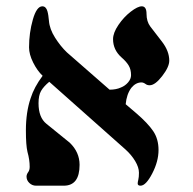

<svg xmlns="http://www.w3.org/2000/svg" viewBox="-20 -576 610 608"><path d="M62 -163Q62 -221 77 -265Q88 -300 115 -336Q98 -352 85 -378Q72 -404 72 -426Q72 -472 84 -514Q96 -556 114 -556Q120 -556 124 -552Q128 -548 130 -541Q132 -534 133 -527Q134 -520 135 -510Q137 -484 154.5 -456.5Q172 -429 192 -410L327 -292Q348 -292 363 -299Q376 -304 385.5 -315Q395 -326 395 -338Q395 -356 387.5 -368.5Q380 -381 365 -394Q338 -418 338 -452Q338 -472 355 -497Q372 -522 394 -539Q416 -556 429 -556Q444 -556 444 -532Q444 -508 456 -492L493 -444Q516 -414 516 -384Q516 -364 493.5 -335Q471 -306 454 -306Q446 -306 441 -310Q434 -315 428 -315Q410 -315 396 -298Q381 -278 378 -246L412 -217Q448 -186 465 -161Q482 -136 482 -101Q482 -65 462 -26.5Q442 12 425 12Q416 12 416 5Q416 1 418 -7Q420 -15 420 -29Q420 -46 408 -66Q396 -86 377 -103L136 -317Q118 -302 110 -288Q102 -274 102 -249Q102 -204 127 -184L201 -124Q232 -94 232 -54Q232 12 182 12H94Q82 12 73 3.5Q64 -5 64 -17Q64 -24 70 -32Q74 -38 74 -48Q74 -70 67 -95Q62 -116 62 -163Z"/></svg>

Font: Old Standard TT
Style: Italic
Weight: 400
Italic angle: -15.2°
Designer: Alexey Kryukov <alexios@thessalonica.org.ru>
Version: Version 2.2